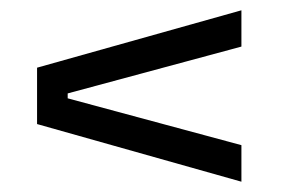

<svg xmlns="http://www.w3.org/2000/svg" viewBox="-20 -497 556 373"><path d="M449 -406.5 111.5 -315.5V-306L449 -215V-144L52 -256V-365.5L449 -477Z"/></svg>

Font: Anek Devanagari Medium
Style: Regular
Weight: 400
Version: Version 1.003